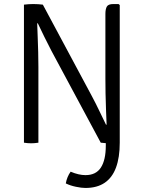

<svg xmlns="http://www.w3.org/2000/svg" viewBox="-20 -706 712 950"><path d="M329.5 143.5Q369.5 160.5 403 160.5Q455 160.5 479.2 123Q503.5 85.5 503.5 14.5V-15.5H572.5V0Q572.5 73 554 123Q535.5 173 497.8 198.5Q460 224 402.5 224Q383.5 224 355.8 218.2Q328 212.5 305.5 201.5Q311.5 168.5 329.5 143.5ZM98.5 -683Q108.5 -684.5 121.5 -685.2Q134.5 -686 144.5 -686Q156 -686 169.2 -685.2Q182.5 -684.5 192 -683L171 -591L164 -590.5Q165 -560 166.5 -523.2Q168 -486.5 169 -448.2Q170 -410 170 -375V0Q161 1.5 152 2.2Q143 3 134 3Q125 3 116 2.2Q107 1.5 98.5 0ZM235 -453.5Q216 -489.5 199.5 -523.5Q183 -557.5 167 -591L129 -636L192 -683L435 -229.5Q454.5 -193 471.5 -157.2Q488.5 -121.5 504.5 -89L533 -60L478.5 0ZM572.5 -681V0Q566.5 1 558.2 1.8Q550 2.5 541.5 2.8Q533 3 526 3Q515 3 501.8 2.2Q488.5 1.5 478.5 0L500.5 -89H507.5Q506 -125.5 504.5 -165Q503 -204.5 502.2 -243.5Q501.5 -282.5 501.5 -317V-636.5Q501.5 -661.5 508.8 -673.8Q516 -686 541 -686H566.5Z"/></svg>

Font: Signika Light Light
Style: Regular
Weight: 300
Version: Version 2.001